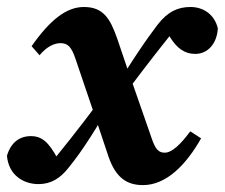

<svg xmlns="http://www.w3.org/2000/svg" viewBox="-31 -519 652 557"><path d="M383.8 18C451.9 18 509.4 -41.6 552.4 -117.6L521 -138C492.1 -98.8 467.1 -76.1 447.2 -76.1C429.9 -76.1 420.2 -84.2 408.8 -118.4L347.7 -293.8L345.6 -299.1L309.3 -406.3C288.1 -467.4 267.4 -498.7 212.2 -498.7C161.6 -498.7 114.2 -461.3 60.7 -385L83.7 -358.7C104.9 -384.5 127.6 -393.8 144.4 -393.8C165.4 -393.8 176 -383.6 188 -348.4L245.6 -178.5L247 -174.6L284 -64C305.3 -2.4 338.1 18 383.8 18ZM-10.8 -67.3C-6.1 -9.3 39.1 15.1 80.5 15.1C117.5 15.1 143.5 -2.2 166.2 -30.3C211.4 -85.3 249.9 -149.3 302.9 -239.5L292.5 -272.5C239.1 -201.2 187.6 -132.6 132.5 -65.3C123.7 -54 112.9 -45.7 102.8 -35.7V-23.9L150 -33.5L136.2 -58.7C110.6 -106.6 90.4 -124.1 58.7 -124.1C25.5 -124.1 0.6 -105.6 -10.8 -67.3ZM306.5 -212.8C356.8 -280.8 408.4 -348.7 461.2 -414.7C471.8 -428 484.1 -436.4 496.4 -445.7V-451.7L440.8 -445.3L463.3 -409.5C483.1 -378.7 504.8 -362.6 535.5 -362.6C571.9 -362.6 598.7 -392.7 600.9 -437.1C590.7 -478.9 557 -498.7 521.7 -498.7C485.4 -498.7 455.8 -485.6 426.1 -447.3C396.4 -408.4 346.4 -336.9 293.7 -245.6L306.5 -212.8Z"/></svg>

Font: Source Serif 4 Variable
Style: Italic
Weight: 400
Italic angle: -12°
Designer: Frank Grießhammer
Foundry: Adobe Systems Incorporated
Version: Version 4.004;hotconv 1.0.116;makeotfexe 2.5.65601